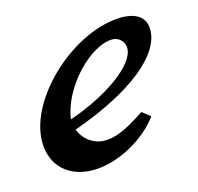

<svg xmlns="http://www.w3.org/2000/svg" viewBox="-67 -449 534 519"><g transform="rotate(-15 200.5 -189.5)"><path d="M300 -118C237 -76 210 -69 183 -69C158 -69 128 -86 116 -118C285 -178 381 -256 381 -327C381 -372 339 -379 315 -379C182 -379 20 -232 20 -109C20 -43 65 0 134 0C201 0 282 -43 323 -100ZM111 -148C122 -234 213 -328 275 -328C293 -328 308 -313 308 -295C308 -247 216 -184 111 -148Z"/></g></svg>

Font: Marck Script
Style: Regular
Weight: 400
Designer: Denis Masharov, Marck Fogel
Foundry: Denis Masharov
Version: Version 1.002